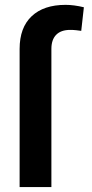

<svg xmlns="http://www.w3.org/2000/svg" viewBox="-20 -759 375 779"><path d="M59.6 0V-560.5Q59.6 -647 108.4 -693.1Q157.2 -739.3 246.1 -739.3Q279.8 -739.3 320.3 -729.5L309.6 -633.8Q299.3 -635.3 288.3 -636.5Q277.3 -637.7 264.6 -637.7Q227.5 -637.7 208 -617.9Q188.5 -598.1 188.5 -560.5V0Z"/></svg>

Font: Pretendard JP SemiBold
Style: Regular
Weight: 600
Designer: Base glyphs from Inter by Rasmus Andersson; Hangeul glyphs from Noto Sans CJK(Source Han Sans) by Jang Soo-young and Kan
Foundry: Kil Hyung-jin
Version: Version 1.309